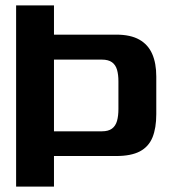

<svg xmlns="http://www.w3.org/2000/svg" viewBox="-20 -695 648 715"><path d="M40 0H181V-114H413Q468 -114 500.8 -131.2Q533.5 -148.5 547.8 -183.2Q562 -218 562 -270V-410Q562 -459.5 546.8 -494.2Q531.5 -529 498.8 -547.5Q466 -566 413 -566H181V-675H40ZM181 -206V-473H359.5Q383.5 -473 397 -463.2Q410.5 -453.5 415.8 -435.2Q421 -417 421 -392.5V-289Q421 -263.5 415.8 -244.8Q410.5 -226 397 -216Q383.5 -206 359.5 -206Z"/></svg>

Font: Anybody UltraCondensed Thin SemiBold
Style: Regular
Weight: 600
Version: Version 1.111